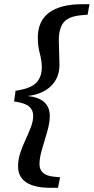

<svg xmlns="http://www.w3.org/2000/svg" viewBox="-20 -735 446 914"><path d="M47 -252 54 -303Q125 -313 152 -340.5Q179 -368 179 -414Q179 -445 169.5 -480.5Q160 -516 160 -556Q160 -635 214 -675Q268 -715 372 -715H406L397 -665L372 -663Q308 -658 284 -629.5Q260 -601 260 -544Q260 -518 261.5 -485Q263 -452 263 -426Q263 -365 223.5 -326Q184 -287 112 -278Q166 -272 191.5 -248Q217 -224 217 -183Q217 -151 205 -109Q193 -67 180.5 -26Q168 15 168 46Q168 99 235 106L266 109L256 159H218Q145 159 105.5 133.5Q66 108 66 57Q66 24 77 -8.5Q88 -41 102 -71Q116 -101 127 -129.5Q138 -158 138 -184Q138 -211 118.5 -228Q99 -245 47 -252Z"/></svg>

Font: Source Serif 4 SmText Semibold
Style: Italic
Weight: 600
Italic angle: -12°
Designer: Frank Grießhammer
Foundry: Adobe
Version: Version 4.005;hotconv 1.1.0;makeotfexe 2.6.0